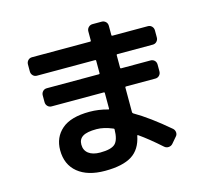

<svg xmlns="http://www.w3.org/2000/svg" viewBox="-119 -939 1237 1138"><g transform="rotate(-15 500.0 -370.5)"><path d="M389.6 -52.7Q457 -52.7 481.4 -75.7Q505.9 -98.6 506.8 -164.1Q506.8 -168 501 -169.9Q447.3 -192.4 403.3 -192.4Q344.7 -192.4 318.8 -176.3Q293 -160.2 293 -127Q293 -91.8 318.4 -72.3Q343.8 -52.7 389.6 -52.7ZM144.5 -589.8Q129.9 -589.8 120.1 -600.1Q110.4 -610.4 110.4 -625V-668Q110.4 -682.6 120.1 -692.9Q129.9 -703.1 144.5 -703.1H502Q506.8 -703.1 506.8 -708V-764.6Q506.8 -779.3 517.1 -789.6Q527.3 -799.8 542 -799.8H597.7Q612.3 -799.8 622.6 -790Q632.8 -780.3 632.8 -764.6V-708Q632.8 -703.1 637.7 -703.1H855.5Q870.1 -703.1 879.9 -692.9Q889.6 -682.6 889.6 -668V-625Q889.6 -610.4 879.9 -600.1Q870.1 -589.8 855.5 -589.8H637.7Q632.8 -589.8 632.8 -585V-507.8Q632.8 -502.9 637.7 -502.9H818.4Q833 -502.9 842.8 -493.2Q852.5 -483.4 852.5 -467.8V-426.8Q852.5 -412.1 842.8 -401.9Q833 -391.6 818.4 -391.6H637.7Q632.8 -391.6 632.8 -386.7V-235.4Q632.8 -230.5 637.7 -226.6Q727.5 -174.8 842.8 -76.2Q853.5 -66.4 854.5 -51.8Q855.5 -37.1 844.7 -26.4L814.5 8.8Q804.7 19.5 789.6 20.5Q774.4 21.5 762.7 10.7Q689.5 -54.7 631.8 -94.7Q629.9 -95.7 628.4 -94.7Q627 -93.8 627 -92.8Q611.3 -11.7 554.7 23.9Q498 59.6 389.6 59.6Q283.2 59.6 223.1 10.3Q163.1 -39.1 163.1 -127Q163.1 -206.1 218.8 -254.4Q274.4 -302.7 389.6 -302.7Q445.3 -302.7 501 -287.1Q506.8 -285.2 506.8 -291V-386.7Q506.8 -391.6 502 -391.6H181.6Q167 -391.6 157.2 -401.9Q147.5 -412.1 147.5 -426.8V-467.8Q147.5 -482.4 157.2 -492.7Q167 -502.9 181.6 -502.9H502Q506.8 -502.9 506.8 -507.8V-585Q506.8 -589.8 502 -589.8Z"/></g></svg>

Font: Rounded-L Mgen+ 1mn bold
Style: Bold
Weight: 700
Designer: [Source Han Sans]
Ryoko NISHIZUKA  (kana & ideographs); Paul D. Hunt (Latin, Greek & Cyrillic); Wenlong ZHANG  (bopomofo
Version: Version 1.059.20150602